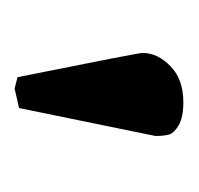

<svg xmlns="http://www.w3.org/2000/svg" viewBox="-24 -660 264 255"><g transform="rotate(90 107.5 -533.0)"><path d="M98.1 -420.9 83 -424.8Q50.8 -585 50.8 -590.8Q50.8 -610.8 68.4 -627.9Q85.9 -645 116.2 -645Q136.2 -645 146.7 -638.9Q157.2 -632.8 159.2 -626Q161.1 -619.1 161.1 -607.9L124 -426.8Z"/></g></svg>

Font: Linux Libertine
Style: Semibold
Weight: 600
Designer: Philipp H. Poll
Foundry: Philipp H. Poll
Version: Version 5.1.2 ; ttfautohint (v0.9)